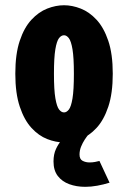

<svg xmlns="http://www.w3.org/2000/svg" viewBox="-20 -532 490 732"><path d="M224.1 11Q193 11 160.1 -1.8Q127.3 -14.6 99.9 -44.5Q72.5 -74.3 55.5 -125Q38.4 -175.7 38.4 -251Q38.4 -326.3 55.3 -376.5Q72.1 -426.8 99.7 -456.6Q127.3 -486.4 159.9 -499.2Q192.6 -512 224.1 -512Q255.4 -512 288 -499.2Q320.6 -486.4 348.2 -456.6Q375.8 -426.8 392.8 -376.5Q409.9 -326.3 409.9 -251Q409.9 -175.7 392.8 -125Q375.8 -74.3 348.2 -44.5Q320.6 -14.6 288 -1.8Q255.4 11 224.1 11ZM224.1 -103.4Q233.9 -103.4 242.5 -114.3Q251.1 -125.1 256.4 -156.9Q261.7 -188.6 261.7 -251Q261.7 -312.4 256.4 -343.9Q251.1 -375.4 242.5 -386.5Q233.9 -397.6 224.1 -397.6Q213.6 -397.6 204.9 -386.5Q196.3 -375.4 191 -343.9Q185.7 -312.4 185.7 -251Q185.7 -188.6 191.2 -156.9Q196.7 -125.1 205.4 -114.3Q214 -103.4 224.1 -103.4ZM318 -20Q311.4 -12.4 303.2 0Q295.1 12.4 289.1 27.1Q283.2 41.8 283.2 57.1Q283.2 75.1 295.1 81.2Q306.9 87.3 321.6 87.3Q332.2 87.3 342.4 85.4Q352.6 83.5 359.1 81.6L397.7 164.5Q374.5 171.7 350.7 176Q326.9 180.3 305.1 180.3Q271.6 180.3 244.1 170.2Q216.6 160.1 200.3 138.9Q184 117.6 184 83.6Q184 56.4 193.3 36.2Q202.6 16 215.3 2Q228 -12 237.9 -20Z"/></svg>

Font: League Mono Thin Condensed
Style: Regular
Weight: 100
Width: 1
Designer: Tyler Finck
Foundry: The League of Moveable Type / Tyler Finck
Version: Version 2.300;RELEASE